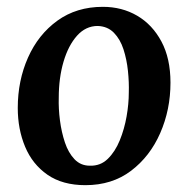

<svg xmlns="http://www.w3.org/2000/svg" viewBox="-20 -531 557 562"><path d="M281 -511Q337 -511 381.5 -485Q426 -459 452.5 -409.5Q479 -360 479 -289Q479 -210 449 -141.5Q419 -73 363.5 -31Q308 11 230 11Q163 11 119 -19.5Q75 -50 53.5 -101.5Q32 -153 32 -215Q32 -295 62 -362.5Q92 -430 148 -470.5Q204 -511 281 -511ZM266 -455Q231 -455 205.5 -426.5Q180 -398 166 -350.5Q152 -303 152 -245Q151 -213 155.5 -178.5Q160 -144 170 -114Q180 -84 198 -65Q216 -46 243 -46Q274 -45 295.5 -66Q317 -87 330.5 -120Q344 -153 350.5 -190Q357 -227 357 -260Q358 -290 354.5 -323.5Q351 -357 341.5 -386.5Q332 -416 313.5 -435Q295 -454 266 -455Z"/></svg>

Font: Lora SemiBold
Style: Italic
Weight: 600
Italic angle: -3°
Designer: Olga Karpushina, Alexei Vanyashin (Cyrillic)
Foundry: Cyreal
Version: Version 3.011; ttfautohint (v1.8.4.7-5d5b)